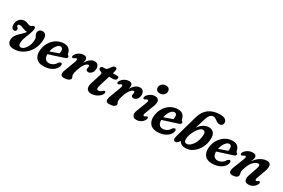

<svg xmlns="http://www.w3.org/2000/svg" viewBox="102 -1869 4463 3023"><g transform="rotate(30 2333.0 -357.0)"><path d="M550 -364Q550 -283 523.5 -214.8Q497 -146.5 450.5 -96Q404 -45.5 343.8 -17.5Q283.5 10.5 216 10.5Q158.5 10.5 128.2 -15.2Q98 -41 99 -90.5Q99.5 -130.5 117.2 -161.8Q135 -193 161.8 -219.8Q188.5 -246.5 216.2 -272.5Q244 -298.5 264.5 -327.5Q233.5 -329.5 207 -338.8Q180.5 -348 157.2 -357Q134 -366 114.5 -366Q83.5 -366 83.5 -339Q83.5 -327 96.5 -316.5Q113.5 -304.5 113.5 -283Q114 -265.5 102.2 -255.2Q90.5 -245 75 -245Q52 -245 36.5 -265Q21 -285 21 -323.5Q21 -383 56 -422.5Q91 -462 148.5 -462Q181 -462 206.2 -449.2Q231.5 -436.5 253 -436.5Q267.5 -436.5 276.8 -443Q286 -449.5 295.2 -455.8Q304.5 -462 319.5 -462Q346 -461.5 342.5 -419.5Q334.5 -370 314 -319Q293.5 -268 275.8 -218.5Q258 -169 258 -124Q258 -93.5 270 -80.2Q282 -67 302.5 -67Q324 -67 346.5 -84.2Q369 -101.5 388.8 -131.5Q408.5 -161.5 420.5 -199Q432.5 -236.5 432.5 -276.5Q432.5 -300.5 429.5 -313.8Q426.5 -327 418 -338.5Q399.5 -362.5 399.5 -389Q399.5 -419.5 419.5 -440.5Q439.5 -461.5 473 -461.5Q508 -461.5 529 -438Q550 -414.5 550 -364Z M994 -145.5Q991.5 -109 962.2 -73Q933 -37 880 -13.2Q827 10.5 753.5 10.5Q663 10.5 621.2 -39.5Q579.5 -89.5 584 -170Q587 -230 609.5 -283Q632 -336 669.8 -376.5Q707.5 -417 757.2 -440Q807 -463 864.5 -463Q925 -463 955.8 -432.8Q986.5 -402.5 994.5 -355.5Q999 -336 1009 -332.5Q1024.5 -328.5 1025 -312Q1025.5 -299 1016.8 -288.8Q1008 -278.5 985.5 -272Q950.5 -260.5 902.2 -244.8Q854 -229 804.5 -213.2Q755 -197.5 717 -185.5Q716.5 -130 740 -102Q763.5 -74 805 -74Q840.5 -74 874.5 -93Q908.5 -112 931 -150.5Q955.5 -179 974.5 -177Q985.5 -176 990.2 -167Q995 -158 994 -145.5ZM837 -395.5Q814 -395.5 790.8 -374.8Q767.5 -354 749 -318.5Q730.5 -283 722.5 -238Q759 -250.5 802 -265.2Q845 -280 878 -292.5Q882.5 -312 882.5 -341.5Q882.5 -366 870.8 -380.8Q859 -395.5 837 -395.5Z M1091.5 -332Q1080 -333 1074.5 -344.8Q1069 -356.5 1078 -374Q1095.5 -410 1135.2 -436.2Q1175 -462.5 1223.5 -462.5Q1253 -462.5 1268.5 -447.2Q1284 -432 1284 -406Q1284 -394.5 1281.5 -381Q1279 -367.5 1275 -352Q1342 -461.5 1422.5 -461.5Q1459.5 -461.5 1480.2 -437.2Q1501 -413 1501 -371.5Q1501 -322.5 1473.8 -291.8Q1446.5 -261 1414 -261Q1391 -261 1381.8 -271.5Q1372.5 -282 1372.5 -294.5Q1372.5 -306.5 1376.2 -317.8Q1380 -329 1380 -343Q1380 -363.5 1361.5 -363.5Q1335 -363.5 1303.2 -322.5Q1271.5 -281.5 1247 -207.5Q1234.5 -170 1230.2 -147.8Q1226 -125.5 1226 -107Q1226 -87.5 1234.5 -75.5Q1243 -63.5 1243 -50Q1243 -23.5 1210.2 -6.8Q1177.5 10 1126 10Q1078 10 1069.8 -22.2Q1061.5 -54.5 1086 -114L1151 -288Q1178 -357 1146.5 -357Q1133.5 -357 1114 -341Q1101 -330 1091.5 -332Z M1589.5 -366 1563.5 -375Q1541 -389 1541 -409Q1541 -425 1552.8 -434.5Q1564.5 -444 1585 -444H1610Q1628 -444 1639.5 -449.5Q1651 -455 1664 -471L1700 -521.5Q1708.5 -532.5 1719 -539Q1729.5 -545.5 1744.5 -545.5Q1777 -545.5 1777 -514.5Q1777 -492.5 1765.5 -456L1760.5 -440.5H1846Q1870.5 -440.5 1870.5 -415Q1870.5 -391.5 1853.2 -377.8Q1836 -364 1807.5 -364H1737L1678 -173.5Q1663 -124.5 1670 -106.5Q1677 -88.5 1700 -88.5Q1729.5 -88.5 1762 -121Q1772 -130 1777.5 -132.8Q1783 -135.5 1790 -135Q1809.5 -134 1807.5 -110Q1805 -84 1779.8 -56.2Q1754.5 -28.5 1713.2 -9.2Q1672 10 1622.5 10Q1562.5 10 1541.8 -31.8Q1521 -73.5 1550.5 -158L1595 -297Q1606 -328 1605.2 -342.8Q1604.5 -357.5 1589.5 -366Z M1915 -332Q1903.5 -333 1898 -344.8Q1892.5 -356.5 1901.5 -374Q1919 -410 1958.8 -436.2Q1998.5 -462.5 2047 -462.5Q2076.5 -462.5 2092 -447.2Q2107.5 -432 2107.5 -406Q2107.5 -394.5 2105 -381Q2102.5 -367.5 2098.5 -352Q2165.5 -461.5 2246 -461.5Q2283 -461.5 2303.8 -437.2Q2324.5 -413 2324.5 -371.5Q2324.5 -322.5 2297.2 -291.8Q2270 -261 2237.5 -261Q2214.5 -261 2205.2 -271.5Q2196 -282 2196 -294.5Q2196 -306.5 2199.8 -317.8Q2203.5 -329 2203.5 -343Q2203.5 -363.5 2185 -363.5Q2158.5 -363.5 2126.8 -322.5Q2095 -281.5 2070.5 -207.5Q2058 -170 2053.8 -147.8Q2049.5 -125.5 2049.5 -107Q2049.5 -87.5 2058 -75.5Q2066.5 -63.5 2066.5 -50Q2066.5 -23.5 2033.8 -6.8Q2001 10 1949.5 10Q1901.5 10 1893.2 -22.2Q1885 -54.5 1909.5 -114L1974.5 -288Q2001.5 -357 1970 -357Q1957 -357 1937.5 -341Q1924.5 -330 1915 -332Z M2555.5 -534.5Q2519.5 -534.5 2500.5 -554.2Q2481.5 -574 2482.5 -603.5Q2483.5 -637.5 2511.2 -665Q2539 -692.5 2585.5 -692.5Q2622 -692.5 2640 -672.2Q2658 -652 2657 -621.5Q2656 -587 2628.5 -560.8Q2601 -534.5 2555.5 -534.5ZM2517 -159.5Q2493.5 -100 2522.5 -100Q2536.5 -100 2555.5 -115.5Q2569.5 -125.5 2579 -120Q2588 -116.5 2590 -103Q2592 -89.5 2581 -69Q2561.5 -33.5 2525.5 -11.5Q2489.5 10.5 2446 10.5Q2390.5 10.5 2374.5 -27.2Q2358.5 -65 2383.5 -126.5L2447.5 -291.5Q2461 -325 2459.5 -339.8Q2458 -354.5 2442.5 -354.5Q2429 -354.5 2408.5 -338Q2392.5 -327.5 2382.5 -332.5Q2372.5 -336.5 2370.5 -350Q2368.5 -363.5 2380 -383Q2400.5 -416.5 2438 -439Q2475.5 -461.5 2517.5 -461.5Q2571 -461.5 2587.5 -423.8Q2604 -386 2578 -320.5Z M3065 -145.5Q3062.5 -109 3033.2 -73Q3004 -37 2951 -13.2Q2898 10.5 2824.5 10.5Q2734 10.5 2692.2 -39.5Q2650.5 -89.5 2655 -170Q2658 -230 2680.5 -283Q2703 -336 2740.8 -376.5Q2778.5 -417 2828.2 -440Q2878 -463 2935.5 -463Q2996 -463 3026.8 -432.8Q3057.5 -402.5 3065.5 -355.5Q3070 -336 3080 -332.5Q3095.5 -328.5 3096 -312Q3096.5 -299 3087.8 -288.8Q3079 -278.5 3056.5 -272Q3021.5 -260.5 2973.2 -244.8Q2925 -229 2875.5 -213.2Q2826 -197.5 2788 -185.5Q2787.5 -130 2811 -102Q2834.5 -74 2876 -74Q2911.5 -74 2945.5 -93Q2979.5 -112 3002 -150.5Q3026.5 -179 3045.5 -177Q3056.5 -176 3061.2 -167Q3066 -158 3065 -145.5ZM2908 -395.5Q2885 -395.5 2861.8 -374.8Q2838.5 -354 2820 -318.5Q2801.5 -283 2793.5 -238Q2830 -250.5 2873 -265.2Q2916 -280 2949 -292.5Q2953.5 -312 2953.5 -341.5Q2953.5 -366 2941.8 -380.8Q2930 -395.5 2908 -395.5Z M3371.5 -526 3318 -349Q3353 -400.5 3399.2 -431Q3445.5 -461.5 3498 -461.5Q3555.5 -461.5 3586.8 -423.5Q3618 -385.5 3614 -315Q3611.5 -246 3587.8 -187Q3564 -128 3525 -83.8Q3486 -39.5 3437.5 -14.8Q3389 10 3336.5 10Q3295.5 10 3265.2 -5.2Q3235 -20.5 3220.5 -53L3195.5 -18Q3187.5 -9 3176.8 -3Q3166 3 3152.5 3Q3127.5 3 3118 -17Q3108.5 -37 3122.5 -86L3238 -495Q3269.5 -607 3349 -665.2Q3428.5 -723.5 3555.5 -723.5Q3612.5 -723.5 3643.8 -701.5Q3675 -679.5 3675 -645.5Q3675 -619 3658.5 -601.2Q3642 -583.5 3612.5 -583.5Q3585.5 -583.5 3562.8 -598.5Q3540 -613.5 3519 -628.5Q3498 -643.5 3475.5 -643.5Q3441.5 -643.5 3416 -616.2Q3390.5 -589 3371.5 -526ZM3436.5 -380Q3410 -380 3382.5 -355Q3355 -330 3331 -290.8Q3307 -251.5 3291.5 -207.2Q3276 -163 3274 -124.5Q3269.5 -58.5 3324 -58.5Q3350 -58.5 3376.8 -78.8Q3403.5 -99 3426.5 -133.2Q3449.5 -167.5 3464.2 -211.2Q3479 -255 3481.5 -302Q3485.5 -346 3472 -363Q3458.5 -380 3436.5 -380Z M4061 -145.5Q4058.5 -109 4029.2 -73Q4000 -37 3947 -13.2Q3894 10.5 3820.5 10.5Q3730 10.5 3688.2 -39.5Q3646.5 -89.5 3651 -170Q3654 -230 3676.5 -283Q3699 -336 3736.8 -376.5Q3774.5 -417 3824.2 -440Q3874 -463 3931.5 -463Q3992 -463 4022.8 -432.8Q4053.5 -402.5 4061.5 -355.5Q4066 -336 4076 -332.5Q4091.5 -328.5 4092 -312Q4092.5 -299 4083.8 -288.8Q4075 -278.5 4052.5 -272Q4017.5 -260.5 3969.2 -244.8Q3921 -229 3871.5 -213.2Q3822 -197.5 3784 -185.5Q3783.5 -130 3807 -102Q3830.5 -74 3872 -74Q3907.5 -74 3941.5 -93Q3975.5 -112 3998 -150.5Q4022.5 -179 4041.5 -177Q4052.5 -176 4057.2 -167Q4062 -158 4061 -145.5ZM3904 -395.5Q3881 -395.5 3857.8 -374.8Q3834.5 -354 3816 -318.5Q3797.5 -283 3789.5 -238Q3826 -250.5 3869 -265.2Q3912 -280 3945 -292.5Q3949.5 -312 3949.5 -341.5Q3949.5 -366 3937.8 -380.8Q3926 -395.5 3904 -395.5Z M4153 -334.5Q4141.5 -338 4140.2 -352.5Q4139 -367 4150 -384Q4173 -419 4213 -440.2Q4253 -461.5 4294.5 -461.5Q4362.5 -461.5 4362.5 -408Q4362.5 -391 4354.2 -370.2Q4346 -349.5 4333.5 -321Q4386.5 -398.5 4444.2 -430Q4502 -461.5 4552.5 -461.5Q4613.5 -461.5 4622.5 -416.5Q4631.5 -371.5 4605 -301L4553.5 -159Q4532 -100.5 4560 -100.5Q4567 -100.5 4574 -103.8Q4581 -107 4592 -116Q4605.5 -126 4615 -120Q4624 -116.5 4626 -103.2Q4628 -90 4617.5 -70Q4597 -33 4561.8 -11.2Q4526.5 10.5 4483 10.5Q4426 10.5 4413 -26.8Q4400 -64 4420.5 -124.5L4473 -278Q4486.5 -317 4482.2 -335.8Q4478 -354.5 4453.5 -354.5Q4417.5 -354.5 4374.5 -312.8Q4331.5 -271 4306.5 -197Q4292.5 -157 4287.2 -139.5Q4282 -122 4282 -109Q4282 -95 4286.5 -81.2Q4291 -67.5 4291 -50Q4291 -22 4263.8 -5.8Q4236.5 10.5 4188.5 10.5Q4145 10.5 4135 -21Q4125 -52.5 4149 -110L4219.5 -290.5Q4234.5 -327.5 4233 -342Q4231.5 -356.5 4216 -356.5Q4202.5 -356.5 4180.5 -340Q4164 -329.5 4153 -334.5Z"/></g></svg>

Font: Fraunces 72pt SuperSoft SemiBold
Style: Italic
Weight: 600
Italic angle: -16°
Version: Version 1.000;[b76b70a41]